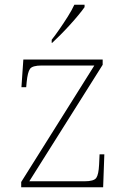

<svg xmlns="http://www.w3.org/2000/svg" viewBox="-20 -786 529 806"><path d="M69 0V-22L376 -511H155Q116 -511 106 -497Q96 -483 92 -442L90 -420H70L78 -536H411V-514L103 -25H335Q374 -25 384 -39Q394 -53 396 -95L398 -138H418L413 0ZM197 -619Q212 -638 230 -664Q248 -690 265 -717Q282 -744 292 -766H335V-756Q326 -743 309.5 -723Q293 -703 273 -681Q253 -659 233.5 -639.5Q214 -620 199 -606H197Z"/></svg>

Font: Noto Serif Thai Thin
Style: Regular
Weight: 250
Version: Version 2.001